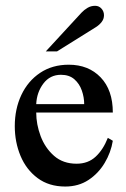

<svg xmlns="http://www.w3.org/2000/svg" viewBox="-20 -645 445 678"><path d="M360.8 -158.2 378.4 -147.9Q371.6 -106.4 349.6 -69.6Q327.6 -32.7 292.5 -9.5Q257.3 13.7 210.4 13.7Q152.8 13.7 112.8 -16.1Q72.8 -45.9 52.5 -94.5Q32.2 -143.1 32.2 -199.7Q32.2 -260.3 55.4 -309.6Q78.6 -358.9 121.6 -387.7Q164.6 -416.5 222.7 -416.5Q292.5 -416.5 335.4 -371.8Q378.4 -327.1 378.4 -247.6H107.9Q107.9 -206.1 123.5 -164.3Q139.2 -122.6 170.9 -94.7Q202.6 -66.9 250.5 -66.9Q291 -66.9 317.6 -91.6Q344.2 -116.2 360.8 -158.2ZM107.9 -277.3H277.3Q277.3 -301.3 269 -325.2Q260.7 -349.1 242.7 -365Q224.6 -380.9 195.3 -380.9Q156.7 -380.9 133.3 -350.1Q109.9 -319.3 107.9 -277.3ZM347.2 -591.3Q347.2 -578.1 339.1 -567.6Q331.1 -557.1 318.8 -549.3L181.2 -463.4H141.6L268.1 -600.6Q277.3 -610.4 289.3 -617.4Q301.3 -624.5 315.9 -624.5Q329.6 -624.5 338.4 -614.5Q347.2 -604.5 347.2 -591.3Z"/></svg>

Font: Scheherazade New Medium
Style: Regular
Weight: 500
Designer: SIL International
Foundry: SIL International
Version: Version 4.000